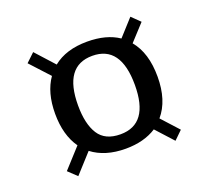

<svg xmlns="http://www.w3.org/2000/svg" viewBox="-102 -726 907 826"><g transform="rotate(-20 352.0 -313.0)"><path d="M203 -116 124 -29 85 -66 166 -155Q122 -217 122 -315Q122 -412 165 -473L85 -560L124 -597L201 -512Q260 -560 357 -560Q445 -560 501 -522L569 -597L607 -560L539 -486Q591 -424 591 -315Q591 -206 537 -143L607 -66L569 -29L498 -107Q441 -70 357 -70Q263 -70 203 -116ZM487 -315Q487 -495 357 -495Q227 -495 227 -315Q227 -230 257 -183Q287 -136 357 -136Q487 -136 487 -315Z"/></g></svg>

Font: Andada Pro SemiBold
Style: Regular
Weight: 600
Designer: Carolina Giovagnoli
Foundry: Huerta Tipografica
Version: Version 3.005